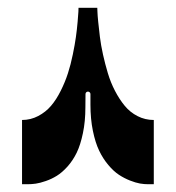

<svg xmlns="http://www.w3.org/2000/svg" viewBox="-20 -474 452 494"><path d="M51.3 0Q61.3 0 72 -1.5Q82.7 -3 97.7 -8.2Q112.7 -13.3 126.2 -21.7Q139.7 -30 153.5 -45.3Q167.3 -60.7 177.2 -80.8Q187 -101 193.3 -131.2Q199.7 -161.3 199.7 -198L200 -232Q200 -234.7 201.8 -236.5Q203.7 -238.3 206.3 -238.3Q209 -238.3 210.8 -236.5Q212.7 -234.7 212.7 -232V-204.7Q212.7 -168 219 -137.3Q225.3 -106.7 235.2 -86.2Q245 -65.7 258.7 -49.5Q272.3 -33.3 286 -24.3Q299.7 -15.3 314.5 -9.5Q329.3 -3.7 340.3 -1.8Q351.3 0 361 0H375.7V-165.3Q353.3 -165.3 334 -175.2Q314.7 -185 301 -201.7Q287.3 -218.3 276 -240Q264.7 -261.7 257.5 -285.7Q250.3 -309.7 245 -333.7Q239.7 -357.7 237 -379.3Q234.3 -401 232.7 -417.7Q231 -434.3 230.7 -444L230.3 -454H182Q182 -450.3 181.7 -443.8Q181.3 -437.3 179.7 -417.7Q178 -398 175.3 -378.8Q172.7 -359.7 167.3 -333.7Q162 -307.7 154.8 -285.5Q147.7 -263.3 136.3 -240.5Q125 -217.7 111.3 -201.7Q97.7 -185.7 78.3 -175.5Q59 -165.3 36.7 -165.3V0Z"/></svg>

Font: Jomhuria
Style: Regular
Weight: 400
Designer: Arabic design by Kourosh Beigpour, Latin design by Eben Sorkin, engineering by Lasse Fister and Khaled Hosney
Version: Version 1.0010